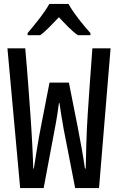

<svg xmlns="http://www.w3.org/2000/svg" viewBox="-20 -961 603 981"><path d="M121 -792V-781H185C215 -802 247 -838 281 -873C314 -838 346 -803 378 -781H442V-792C405 -833 354 -896 330 -941H232C209 -898 157 -834 121 -792ZM83 0H203L260 -303C271 -358 277 -404 281 -434H284C288 -404 295 -358 305 -303L364 0H486L545 -714H452C442 -573 434 -473 428 -375C422 -291 419 -152 418 -100H414C407 -151 391 -241 378 -307L332 -539H233L188 -308C177 -254 161 -152 153 -100H150C149 -148 142 -287 136 -367C129 -461 122 -568 109 -714H18Z"/></svg>

Font: Noto Sans Mono SemiCondensed Medium
Style: Regular
Weight: 500
Width: 4
Designer: Monotype Design Team
Foundry: Monotype Imaging Inc.
Version: Version 2.014